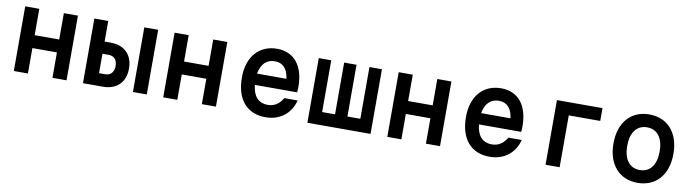

<svg xmlns="http://www.w3.org/2000/svg" viewBox="-31 -1189 6362 1772"><g transform="rotate(10 3150.0 -303.5)"><path d="M103 0H235V-238H465V0H597V-606H465V-359H235V-606H103Z M751 0H937C1067 0 1146 -78 1146 -206C1146 -335 1067 -413 937 -413H881V-606H751ZM881 -117V-299H939C990 -299 1020 -266 1020 -208C1020 -151 990 -117 939 -117ZM1219 0H1349V-606H1219Z M1503 0H1635V-238H1865V0H1997V-606H1865V-359H1635V-606H1503Z M2186 -308C2186 -102 2289 17 2463 17C2597 17 2697 -59 2730 -187H2605C2572 -130 2526 -99 2465 -99C2377 -99 2327 -155 2316 -260H2712C2714 -276 2715 -293 2715 -311C2715 -509 2621 -624 2461 -624C2293 -624 2186 -501 2186 -308ZM2318 -366C2333 -456 2383 -507 2461 -507C2536 -507 2581 -459 2593 -366Z M2854 0H3446V-606H3329V-121H3208V-606H3092V-121H2971V-606H2854Z M3603 0H3735V-238H3965V0H4097V-606H3965V-359H3735V-606H3603Z M4286 -308C4286 -102 4389 17 4563 17C4697 17 4797 -59 4830 -187H4705C4672 -130 4626 -99 4565 -99C4477 -99 4427 -155 4416 -260H4812C4814 -276 4815 -293 4815 -311C4815 -509 4721 -624 4561 -624C4393 -624 4286 -501 4286 -308ZM4418 -366C4433 -456 4483 -507 4561 -507C4636 -507 4681 -459 4693 -366Z M5086 0H5218V-486H5513V-606H5086Z M5950 17C6122 17 6231 -107 6231 -303C6231 -500 6122 -624 5950 -624C5778 -624 5669 -500 5669 -303C5669 -107 5778 17 5950 17ZM5798 -303C5798 -429 5854 -503 5950 -503C6046 -503 6102 -429 6102 -303C6102 -177 6046 -103 5950 -103C5854 -103 5798 -177 5798 -303Z"/></g></svg>

Font: Martian Mono Std Md
Style: Regular
Weight: 500
Monospace: yes
Designer: Roman Shamin
Foundry: Evil Martians
Version: Version 1.000